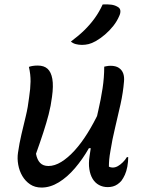

<svg xmlns="http://www.w3.org/2000/svg" viewBox="-20 -833 640 864"><path d="M110 -532Q118 -535 128 -536.5Q138 -538 150 -538Q178 -538 194 -523.5Q210 -509 215.5 -478Q221 -447 214 -397Q209 -357 199 -318.5Q189 -280 175 -237Q161 -194 142 -141Q147 -114 160.5 -100Q174 -86 198 -86Q226 -86 256 -104.5Q286 -123 316 -156Q346 -189 374 -234Q402 -279 427 -332L402 -166H380Q352 -117 317.5 -76.5Q283 -36 244.5 -12.5Q206 11 167 11Q137 11 115.5 -3.5Q94 -18 80.5 -41Q67 -64 62 -92Q57 -120 61 -146Q67 -188 76.5 -228.5Q86 -269 96 -310Q106 -351 111 -395Q117 -434 117.5 -466Q118 -498 110 -532ZM449 -533Q454 -534 458.5 -535Q463 -536 468 -536.5Q473 -537 477 -537Q501 -537 515 -527.5Q529 -518 534.5 -502.5Q540 -487 538 -466Q534 -417 522.5 -364.5Q511 -312 498 -258.5Q485 -205 477 -154Q473 -132 471.5 -115.5Q470 -99 470 -83Q474 -81 478.5 -80Q483 -79 487 -79Q499 -79 510.5 -85.5Q522 -92 533 -103Q544 -114 551 -126H557Q557 -115 556 -105Q555 -95 553 -83Q549 -62 542 -46.5Q535 -31 526 -19Q518 -10 508.5 -3.5Q499 3 488 6Q477 9 465 9Q443 9 425.5 -0.5Q408 -10 397 -28Q386 -46 382 -72Q378 -98 383 -130Q390 -184 400.5 -235.5Q411 -287 422.5 -336.5Q434 -386 441.5 -435Q449 -484 449 -533ZM442 -813Q465 -814 480.5 -812Q496 -810 508 -803Q520 -797 521.5 -786Q523 -775 517 -762Q507 -738 490 -716.5Q473 -695 452.5 -677.5Q432 -660 411 -648Q393 -638 378.5 -634.5Q364 -631 349 -631Q334 -631 321 -634.5Q308 -638 299 -646Q334 -672 360 -697.5Q386 -723 406.5 -751.5Q427 -780 442 -813Z"/></svg>

Font: Rec Mono Duotone
Style: Italic
Weight: 400
Italic angle: -10°
Monospace: yes
Version: Version 1.085; ttfautohint (v1.8.4.7-5d5b)